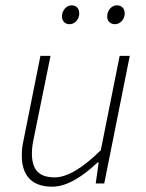

<svg xmlns="http://www.w3.org/2000/svg" viewBox="-20 -690 548 722"><path d="M176 12C234 12 292 -28 347 -79H351L340 0H372L468 -480H430L359 -125C286 -53 229 -23 186 -23C125 -23 100 -53 100 -113C100 -132 102 -146 108 -175L170 -480H132L70 -170C64 -142 62 -129 62 -105C62 -36 94 12 176 12ZM242 -599C261 -599 278 -617 278 -639C278 -659 267 -670 249 -670C231 -670 213 -652 213 -628C213 -610 225 -599 242 -599ZM413 -599C431 -599 449 -617 449 -639C449 -659 437 -670 419 -670C401 -670 383 -652 383 -628C383 -610 395 -599 413 -599Z"/></svg>

Font: Source Sans Pro Light
Style: Italic
Weight: 300
Italic angle: -11°
Designer: Paul D. Hunt
Foundry: Adobe Systems Incorporated
Version: Version 3.006;hotconv 1.0.111;makeotfexe 2.5.65597